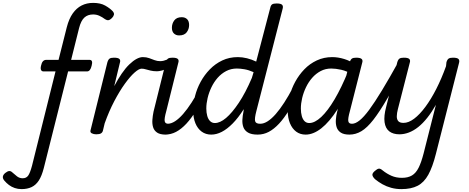

<svg xmlns="http://www.w3.org/2000/svg" viewBox="-215 -914 3244 1328"><path d="M-66 394Q-91 394 -113 386.5Q-135 379 -153 365.5Q-171 352 -186 334Q-197 320 -195 307Q-193 294 -178 282Q-163 270 -151.5 269Q-140 268 -128 280Q-114 293 -97 306Q-80 319 -58 319Q-33 319 -20 300.5Q-7 282 6 234L169 -420H86Q74 -420 69 -430Q64 -440 69 -460Q77 -500 105 -500H190L247 -726Q262 -784 288 -821Q314 -858 349.5 -876Q385 -894 429 -894Q480 -894 512.5 -875.5Q545 -857 563 -838Q576 -824 573 -812Q570 -800 559 -789Q546 -776 535 -774.5Q524 -773 512 -781Q492 -796 472 -805Q452 -814 429 -814Q392 -814 368.5 -792.5Q345 -771 332 -720L277 -500H404Q430 -500 419 -460Q410 -420 387 -420H256L88 248Q74 303 53.5 334.5Q33 366 3.5 380Q-26 394 -66 394Z M450 15Q433 15 419.5 8Q406 1 412 -16L528 -484Q534 -503 543.5 -509Q553 -515 573 -515Q602 -515 611 -506Q620 -497 614 -479L575 -318Q601 -367 627 -405Q653 -443 679.5 -468.5Q706 -494 729.5 -506.5Q753 -519 772 -519Q791 -519 799 -507Q807 -495 805.5 -479Q804 -463 793.5 -451Q783 -439 764 -439Q746 -439 715.5 -412Q685 -385 648.5 -334.5Q612 -284 575.5 -214.5Q539 -145 509 -61L497 -11Q494 2 483.5 8.5Q473 15 450 15Z M871 -421Q847 -421 827.5 -425.5Q808 -430 793 -434.5Q778 -439 765 -439Q746 -439 738 -451Q730 -463 731 -479Q732 -495 743 -507Q754 -519 773 -519Q797 -519 816.5 -512Q836 -505 854 -498Q872 -491 893 -491Q905 -491 917 -494Q929 -497 944 -503Q956 -509 966 -500Q976 -491 976 -476.5Q976 -462 958 -451Q924 -431 904 -426Q884 -421 871 -421Z M931 17Q892 17 871.5 3Q851 -11 844 -34Q837 -57 839 -85Q841 -113 847 -142L932 -484Q938 -503 947.5 -509Q957 -515 977 -515Q1006 -515 1015 -506Q1024 -497 1018 -479L935 -145Q921 -95 924 -76.5Q927 -58 949 -58Q963 -58 970 -46.5Q977 -35 975.5 -20.5Q974 -6 963 5.5Q952 17 931 17ZM1024 -669Q1002 -669 988 -682.5Q974 -696 974 -722Q974 -751 990.5 -773Q1007 -795 1042 -795Q1065 -795 1079 -781.5Q1093 -768 1093 -741Q1093 -713 1076.5 -691Q1060 -669 1024 -669Z M926 17Q912 17 905 5.5Q898 -6 899.5 -20.5Q901 -35 912 -46.5Q923 -58 944 -58Q969 -58 996 -75.5Q1023 -93 1051.5 -125.5Q1080 -158 1110 -204.5Q1140 -251 1170 -308Q1178 -321 1191.5 -320Q1205 -319 1214.5 -309.5Q1224 -300 1217 -286Q1179 -211 1144 -153.5Q1109 -96 1074 -58.5Q1039 -21 1003 -2Q967 17 926 17Z M1246 17Q1208 17 1180 -3.5Q1152 -24 1136.5 -61.5Q1121 -99 1121 -151Q1121 -198 1134 -249.5Q1147 -301 1173 -348.5Q1199 -396 1236.5 -434.5Q1274 -473 1322.5 -496Q1371 -519 1430 -519Q1461 -519 1493.5 -511Q1526 -503 1557 -488L1654 -859Q1658 -878 1667.5 -884Q1677 -890 1698 -890Q1727 -890 1736 -881Q1745 -872 1740 -854L1558 -145Q1545 -95 1549.5 -76.5Q1554 -58 1584 -58Q1593 -58 1597.5 -46.5Q1602 -35 1600.5 -20.5Q1599 -6 1591 5.5Q1583 17 1567 17Q1524 17 1500.5 3Q1477 -11 1468.5 -34Q1460 -57 1461.5 -85.5Q1463 -114 1469 -142L1471 -159Q1433 -99 1394.5 -60Q1356 -21 1319 -2Q1282 17 1246 17ZM1271 -63Q1307 -63 1348.5 -98Q1390 -133 1436.5 -202.5Q1483 -272 1527 -375L1539 -415Q1505 -430 1475.5 -435Q1446 -440 1423 -440Q1383 -440 1349.5 -422.5Q1316 -405 1290.5 -376Q1265 -347 1247.5 -310.5Q1230 -274 1221 -236Q1212 -198 1212 -163Q1212 -135 1218.5 -112Q1225 -89 1238.5 -76Q1252 -63 1271 -63Z M1567 17Q1553 17 1546 5.5Q1539 -6 1540.5 -20.5Q1542 -35 1553 -46.5Q1564 -58 1585 -58Q1610 -58 1637 -75.5Q1664 -93 1692.5 -125.5Q1721 -158 1751 -204.5Q1781 -251 1811 -308Q1819 -321 1832.5 -320Q1846 -319 1855.5 -309.5Q1865 -300 1858 -286Q1820 -211 1785 -153.5Q1750 -96 1715 -58.5Q1680 -21 1644 -2Q1608 17 1567 17Z M1899 17Q1861 17 1833.5 -3.5Q1806 -24 1790.5 -61.5Q1775 -99 1775 -151Q1775 -198 1788 -249.5Q1801 -301 1827 -348.5Q1853 -396 1890 -434.5Q1927 -473 1976 -496Q2025 -519 2083 -519Q2123 -519 2165.5 -506Q2208 -493 2244 -468L2230 -396Q2183 -423 2145 -431.5Q2107 -440 2076 -440Q2036 -440 2003 -422.5Q1970 -405 1944.5 -376Q1919 -347 1901.5 -310.5Q1884 -274 1875 -236Q1866 -198 1866 -163Q1866 -134 1872.5 -111Q1879 -88 1892 -75.5Q1905 -63 1924 -63Q1962 -63 2007 -105Q2052 -147 2099.5 -227.5Q2147 -308 2193 -421L2226 -375Q2175 -244 2119 -157Q2063 -70 2007.5 -26.5Q1952 17 1899 17ZM2202 17Q2163 17 2142 3Q2121 -11 2113.5 -34Q2106 -57 2108 -85.5Q2110 -114 2117 -142L2204 -484Q2210 -503 2219.5 -509Q2229 -515 2248 -515Q2277 -515 2286.5 -506Q2296 -497 2290 -479L2205 -145Q2191 -95 2194 -76.5Q2197 -58 2219 -58Q2233 -58 2240 -46.5Q2247 -35 2245.5 -20.5Q2244 -6 2233.5 5.5Q2223 17 2202 17Z M2202 17Q2188 17 2181 5.5Q2174 -6 2175.5 -20.5Q2177 -35 2188 -46.5Q2199 -58 2220 -58Q2243 -58 2272 -81Q2301 -104 2338.5 -154.5Q2376 -205 2427 -289Q2478 -373 2545 -494Q2553 -508 2567 -506.5Q2581 -505 2591 -495Q2601 -485 2593 -472Q2520 -329 2465 -234.5Q2410 -140 2367 -85Q2324 -30 2284.5 -6.5Q2245 17 2202 17Z M2548 15Q2504 15 2477.5 -5.5Q2451 -26 2445 -68.5Q2439 -111 2456 -175L2533 -484Q2539 -503 2548.5 -509Q2558 -515 2578 -515Q2607 -515 2616 -506Q2625 -497 2619 -479L2537 -159Q2530 -132 2529.5 -110.5Q2529 -89 2539.5 -76.5Q2550 -64 2576 -64Q2611 -64 2649.5 -93Q2688 -122 2727 -174.5Q2766 -227 2802.5 -298.5Q2839 -370 2870 -456L2873 -484Q2879 -503 2888.5 -509Q2898 -515 2918 -515Q2947 -515 2956 -506Q2965 -497 2960 -479L2800 150Q2777 241 2747.5 294.5Q2718 348 2673.5 371Q2629 394 2561 394Q2524 394 2491 385Q2458 376 2430.5 360.5Q2403 345 2381 327Q2366 314 2361.5 300Q2357 286 2377 269Q2394 254 2405 252.5Q2416 251 2432 265Q2461 288 2493 302Q2525 316 2565 316Q2607 316 2634.5 299.5Q2662 283 2680.5 246Q2699 209 2715 147L2800 -189Q2771 -138 2740.5 -99.5Q2710 -61 2678 -35.5Q2646 -10 2613 2.5Q2580 15 2548 15Z"/></svg>

Font: Playwrite IS
Style: Regular
Weight: 400
Designer: Veronika Burian, José Scaglione
Foundry: TypeTogether
Version: Version 1.002